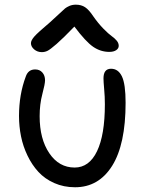

<svg xmlns="http://www.w3.org/2000/svg" viewBox="-20 -788 618 818"><path d="M158.2 -565.9Q139.2 -565.9 125.5 -577.6Q111.8 -589.4 111.8 -604Q111.8 -615.7 126.2 -632.3Q140.6 -648.9 193.8 -693.8Q210 -708 230 -727.1Q250 -746.1 257.1 -752Q264.2 -757.8 276.1 -762.9Q288.1 -768.1 303.2 -768.1Q326.2 -768.1 342.5 -757.3Q358.9 -746.6 377.9 -717.8Q398.4 -688.5 420.4 -666Q442.4 -643.6 455.6 -634.3Q468.8 -625 477.3 -614.7Q485.8 -604.5 485.8 -592.8Q485.8 -581.5 474.9 -574.2Q463.9 -566.9 445.8 -566.9Q408.7 -566.9 377 -588.6Q345.2 -610.4 296.9 -674.8Q249 -625 221.2 -600.8Q193.4 -576.7 182.1 -571.3Q170.9 -565.9 158.2 -565.9ZM299.8 9.8Q251.5 9.8 211.2 -8.1Q170.9 -25.9 143.6 -55.7Q116.2 -85.4 97.2 -125Q78.1 -164.6 69.6 -207Q61 -249.5 61 -293.9Q61 -385.3 89.8 -461.9Q100.1 -492.2 129.9 -492.2Q148.9 -492.2 160.4 -479.2Q171.9 -466.3 171.9 -445.8Q171.9 -430.7 160.4 -387.2Q148.9 -343.8 148.9 -293Q148.9 -195.8 190.2 -135Q231.4 -74.2 297.9 -74.2Q359.9 -74.2 393.3 -143.6Q426.8 -212.9 426.8 -344.2Q426.8 -375.5 423.8 -408.2Q420.9 -440.9 420.9 -454.1Q420.9 -495.1 453.1 -495.1Q483.9 -495.1 499.5 -462.4Q515.1 -429.7 515.1 -350.1Q515.1 -172.9 457.8 -81.5Q400.4 9.8 299.8 9.8Z"/></svg>

Font: Shantell Sans Normal
Style: Regular
Weight: 400
Designer: Stephen Nixon, Anya Danilova, Shantell Martin
Foundry: Arrow Type
Version: Version 1.006;[559af2be0]